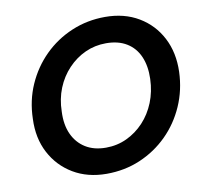

<svg xmlns="http://www.w3.org/2000/svg" viewBox="-80 -799 957 898"><g transform="rotate(-10 398.5 -350.0)"><path d="M356 12Q266 12 198 -28.5Q130 -69 93 -139.5Q56 -210 60 -301Q62 -388 95 -462.5Q128 -537 184.5 -593Q241 -649 315.5 -680.5Q390 -712 475 -712Q566 -712 634 -671.5Q702 -631 738.5 -560.5Q775 -490 772 -399Q769 -313 736 -238Q703 -163 646.5 -107Q590 -51 516 -19.5Q442 12 356 12ZM374 -109Q427 -109 473 -130.5Q519 -152 554.5 -190Q590 -228 610.5 -279Q631 -330 633 -390Q635 -451 615.5 -496Q596 -541 556 -565.5Q516 -590 458 -590Q405 -590 359 -569Q313 -548 277 -510Q241 -472 220.5 -421.5Q200 -371 199 -311Q196 -249 216.5 -204Q237 -159 277 -134Q317 -109 374 -109Z"/></g></svg>

Font: DM Sans 17pt
Style: Bold Italic
Weight: 700
Italic angle: -10°
Version: Version 4.004;gftools[0.9.30]